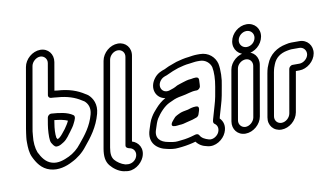

<svg xmlns="http://www.w3.org/2000/svg" viewBox="-94 -1063 2493 1444"><g transform="rotate(-10 1153.0 -340.5)"><path d="M237 -164C239 -146 247 -138 248 -136C252 -128 258 -121 266 -114C278 -104 302 -112 314 -119L334 -131C365 -150 384 -185 398 -201C399 -202 399 -203 400 -204C409 -217 426 -237 436 -260C446 -280 461 -308 444 -320C403 -349 340 -356 284 -360H282H280C265 -360 253 -346 251 -335L242 -282C236 -246 233 -191 237 -164ZM292 -282 296 -308C334 -304 371 -298 396 -286C386 -264 378 -253 361 -228C342 -205 327 -183 312 -172L296 -162C294 -165 290 -171 288 -175C283 -204 286 -248 292 -282ZM274 -797C305 -797 328 -769 322 -738L281 -502C278 -487 290 -477 301 -477C317 -477 329 -474 346 -473C423 -468 482 -447 526 -418C535 -412 540 -409 544 -407C569 -385 585 -352 572 -303C549 -217 502 -158 452 -98L451 -97C427 -65 393 -37 356 -19C316 0 269 18 223 4C177 -9 150 -49 129 -92C116 -125 111 -174 117 -220L120 -253C121 -263 123 -272 125 -282L205 -738C211 -769 243 -797 274 -797ZM283 -847C223 -847 165 -797 155 -738L75 -282C73 -271 71 -259 70 -249L66 -218C64 -205 64 -193 64 -180C64 -139 66 -99 82 -65C104 -19 136 34 201 52C262 70 326 50 372 25C416 4 459 -30 490 -71C540 -131 595 -201 621 -299C640 -369 613 -419 580 -448C573 -454 567 -456 561 -460C508 -495 444 -518 359 -523C352 -524 344 -525 335 -526L372 -738C382 -797 343 -847 283 -847Z M788 -683C794 -715 825 -742 857 -742C889 -742 911 -715 905 -683L790 -29C786 -9 806 -3 822 0C849 7 867 37 853 71C841 101 808 120 774 114L764 113C732 104 703 83 686 63C670 42 665 16 673 -31ZM738 -683 623 -31C614 23 618 64 644 97C666 124 703 154 746 162L756 163C818 178 879 132 900 82C927 17 891 -34 843 -48L955 -683C966 -743 926 -792 866 -792C806 -792 749 -743 738 -683Z M1362 -434C1335 -433 1312 -424 1298 -420C1282 -416 1267 -409 1253 -405L1247 -402C1231 -392 1207 -383 1186 -377C1134 -363 1102 -417 1136 -462C1149 -479 1161 -485 1189 -494C1190 -494 1192 -496 1193 -496C1225 -511 1253 -523 1282 -532C1308 -539 1341 -548 1369 -550C1388 -552 1413 -557 1431 -557H1450C1495 -557 1526 -526 1535 -494C1543 -456 1541 -400 1531 -345L1518 -272C1510 -229 1494 -184 1483 -142L1477 -121C1473 -105 1462 -82 1478 -71C1496 -59 1507 -36 1494 -5C1483 21 1448 46 1416 37C1385 28 1362 16 1350 -7C1344 -18 1331 -19 1320 -16L1285 -6C1254 2 1221 7 1183 10C1158 13 1136 7 1113 3C1052 -7 1014 -42 1037 -106C1047 -138 1056 -166 1067 -184C1091 -222 1131 -268 1173 -287L1193 -296C1219 -309 1240 -315 1271 -320C1311 -326 1347 -342 1382 -342H1388C1403 -342 1416 -356 1418 -367C1420 -376 1419 -390 1420 -397C1421 -404 1421 -411 1421 -419C1420 -447 1386 -438 1362 -434ZM1147 -326C1117 -310 1091 -287 1069 -262C1054 -245 1039 -229 1025 -205C1007 -177 999 -144 989 -114C955 -15 1021 40 1095 53C1117 58 1147 64 1179 60C1217 57 1255 51 1291 42L1313 36C1332 62 1359 78 1395 85C1456 102 1519 57 1540 7C1561 -41 1547 -80 1523 -104C1524 -106 1525 -113 1526 -117L1532 -138C1542 -177 1559 -223 1568 -272L1581 -344C1592 -392 1595 -464 1585 -512C1572 -562 1528 -607 1459 -607H1440C1416 -607 1391 -603 1373 -600C1341 -597 1304 -588 1276 -580C1257 -574 1243 -567 1230 -563C1210 -557 1194 -547 1180 -541C1152 -532 1121 -520 1097 -488C1043 -417 1077 -336 1147 -326ZM1210 -183C1210 -183 1197 -175 1196 -174C1185 -163 1177 -152 1171 -145C1171 -145 1137 -106 1185 -106H1187C1197 -106 1210 -108 1218 -109C1239 -109 1259 -115 1273 -119L1289 -123C1309 -127 1330 -133 1353 -142C1362 -146 1369 -155 1371 -162C1378 -186 1398 -224 1362 -224C1334 -224 1312 -215 1299 -211C1273 -206 1248 -203 1228 -192Z M1723 -450C1728 -481 1760 -508 1792 -508C1824 -508 1845 -481 1840 -450L1773 -67C1767 -36 1735 -8 1704 -8C1673 -8 1650 -36 1656 -67ZM1673 -450 1606 -67C1596 -8 1635 42 1695 42C1755 42 1813 -8 1823 -67L1890 -450C1900 -509 1860 -558 1801 -558C1742 -558 1683 -509 1673 -450ZM1766 -659C1772 -691 1802 -717 1835 -717C1868 -717 1892 -689 1886 -656C1880 -623 1850 -598 1817 -598C1784 -598 1760 -627 1766 -659ZM1716 -659C1705 -598 1748 -548 1809 -548C1869 -548 1925 -596 1936 -656C1947 -717 1905 -767 1844 -767C1784 -767 1727 -719 1716 -659Z M2045 -50C2039 -18 2008 9 1976 9C1944 9 1922 -18 1928 -50L1985 -376C1987 -389 1991 -401 1993 -409L2002 -433C2020 -480 2057 -508 2110 -518C2123 -520 2135 -523 2143 -523H2205C2236 -523 2259 -495 2254 -464C2249 -433 2216 -406 2185 -406H2133C2118 -406 2105 -392 2103 -381ZM2095 -50 2149 -356H2176C2235 -356 2294 -405 2304 -464C2314 -523 2273 -573 2214 -573H2152C2139 -573 2126 -571 2109 -567C2041 -554 1981 -513 1955 -443L1945 -418C1941 -406 1938 -392 1935 -376L1878 -50C1867 10 1907 59 1967 59C2027 59 2084 10 2095 -50Z"/></g></svg>

Font: Blanket
Style: BlkOutlineObl
Weight: 900
Foundry: Cannot Into Space Fonts
Version: Version 0.9